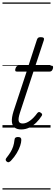

<svg xmlns="http://www.w3.org/2000/svg" viewBox="-20 -1030 449 1550"><path d="M151 15Q118 15 98.5 0Q79 -15 76 -47Q73 -79 89 -131L195 -452H117Q106 -452 103.5 -458.5Q101 -465 105 -477Q109 -489 115 -494.5Q121 -500 131 -500H210L278 -709Q282 -721 288.5 -725.5Q295 -730 309 -730Q326 -730 332 -724Q338 -718 334 -706L266 -500H394Q405 -500 407.5 -494Q410 -488 407 -476Q403 -463 396.5 -457.5Q390 -452 380 -452H250L141 -120Q126 -73 131 -53Q136 -33 163 -33Q191 -33 222 -55.5Q253 -78 281 -117Q287 -124 293.5 -125.5Q300 -127 309 -120Q319 -114 320 -107Q321 -100 316 -94Q298 -65 272.5 -40Q247 -15 216.5 0Q186 15 151 15ZM35 275Q27 269 26 261.5Q25 254 31 246Q51 221 64.5 199Q78 177 86 153Q94 129 97 99Q98 86 105.5 81Q113 76 125 76Q140 76 146.5 82.5Q153 89 152 101Q152 119 143 146.5Q134 174 115.5 205.5Q97 237 68 268Q60 276 51.5 279Q43 282 35 275ZM0 490H388V500H0ZM0 -20H388V0H0ZM0 -505H388V-500H0ZM0 -1010H388V-1000H0Z"/></svg>

Font: Playwrite AU VIC Guides
Style: Regular
Weight: 400
Designer: Veronika Burian, José Scaglione
Foundry: TypeTogether
Version: Version 1.003